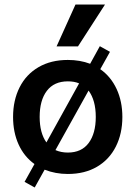

<svg xmlns="http://www.w3.org/2000/svg" viewBox="-20 -761 601 852"><path d="M523 -242Q523 -168 494 -110.5Q465 -53 410.5 -21Q356 11 281 11Q226 11 178 -8L134 71L89 46L133 -33Q87 -66 62.5 -120Q38 -174 38 -242Q38 -316 67 -373.5Q96 -431 151 -463Q206 -495 281 -495Q335 -495 380 -478L423 -556L468 -531L425 -454Q472 -421 497.5 -366Q523 -311 523 -242ZM186 -129 331 -391Q310 -400 281 -400Q220 -400 188 -358Q156 -316 156 -242Q156 -171 186 -129ZM405 -242Q405 -316 373 -359L226 -95Q251 -84 281 -84Q342 -84 373.5 -126.5Q405 -169 405 -242ZM315 -741H446L326 -555H231Z"/></svg>

Font: Niramit SemiBold
Style: Regular
Weight: 600
Designer: Katatrad Aksorn Co.,Ltd.
Foundry: Cadson Demak Co.,Ltd.
Version: Version 1.001; ttfautohint (v1.6)